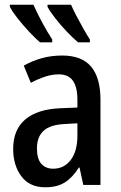

<svg xmlns="http://www.w3.org/2000/svg" viewBox="-20 -786 513 816"><path d="M244 -550Q328 -550 367.5 -502.5Q407 -455 407 -363V0H334L318 -74H315Q289 -32 256 -11Q223 10 172 10Q106 10 71 -36.5Q36 -83 36 -153Q36 -235 87.5 -278.5Q139 -322 237 -326L309 -329V-360Q309 -417 289.5 -443.5Q270 -470 230 -470Q202 -470 172.5 -460.5Q143 -451 111 -434L81 -507Q116 -527 157 -538.5Q198 -550 244 -550ZM256 -259Q193 -256 165 -230Q137 -204 137 -155Q137 -111 155.5 -90Q174 -69 206 -69Q252 -69 280.5 -106Q309 -143 309 -210V-262ZM282 -766Q290 -747 303.5 -721Q317 -695 332.5 -667.5Q348 -640 362 -618V-606H312Q290 -624 263.5 -652Q237 -680 214.5 -709Q192 -738 182 -757V-766ZM122 -766Q138 -730 159 -691Q180 -652 202 -618V-606H150Q129 -624 103 -652Q77 -680 54.5 -708.5Q32 -737 22 -757V-766Z"/></svg>

Font: Noto Sans Condensed Medium
Style: Regular
Weight: 500
Width: 3
Designer: Monotype Design Team
Foundry: Monotype Imaging Inc.
Version: Version 2.013; ttfautohint (v1.8.4.7-5d5b)